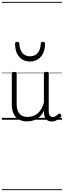

<svg xmlns="http://www.w3.org/2000/svg" viewBox="-20 -1287 686 2064"><path d="M270 18Q222 18 185 -1.5Q148 -21 127.5 -61.5Q107 -102 107 -166V-496Q107 -505 113 -509.5Q119 -514 132 -514Q146 -514 152.5 -509.5Q159 -505 159 -496V-171Q159 -127 171.5 -95.5Q184 -64 210 -47Q236 -30 277 -30Q306 -30 333 -39Q360 -48 383 -66.5Q406 -85 424 -115Q442 -145 452 -186V-496Q452 -506 458.5 -510.5Q465 -515 479 -515Q492 -515 498 -510.5Q504 -506 504 -496V-93Q504 -73 508.5 -58.5Q513 -44 523 -36.5Q533 -29 547 -29Q557 -29 567 -32.5Q577 -36 587 -43Q597 -50 607 -61Q613 -67 620 -66.5Q627 -66 633 -59Q638 -54 639.5 -47Q641 -40 636 -34Q625 -19 609 -7Q593 5 575 12Q557 19 537 19Q517 19 502 13Q487 7 476 -5Q465 -17 459 -35Q453 -53 452 -76V-97Q437 -63 415.5 -41Q394 -19 370 -6Q346 7 320.5 12.5Q295 18 270 18ZM303 -626Q230 -626 186.5 -676Q143 -726 142 -816Q141 -826 146.5 -831.5Q152 -837 165 -837Q177 -837 182 -831.5Q187 -826 188 -816Q191 -753 220.5 -717.5Q250 -682 303 -682Q356 -682 385.5 -717.5Q415 -753 418 -816Q419 -826 423.5 -831.5Q428 -837 441 -837Q454 -837 459.5 -831.5Q465 -826 464 -816Q464 -757 443.5 -714.5Q423 -672 387 -649Q351 -626 303 -626ZM0 747H646V757H0ZM0 -20H646V0H0ZM0 -505H646V-500H0ZM0 -1267H646V-1257H0Z"/></svg>

Font: Playwrite VN Guides
Style: Regular
Weight: 400
Designer: Veronika Burian, José Scaglione
Foundry: TypeTogether
Version: Version 1.003